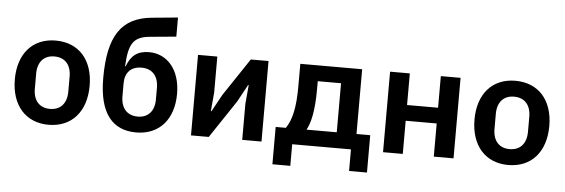

<svg xmlns="http://www.w3.org/2000/svg" viewBox="-54 -925 3651 1240"><g transform="rotate(5 1771.5 -305.5)"><path d="M281 12C431 12 524 -94 524 -262C524 -429 431 -534 281 -534C132 -534 39 -429 39 -262C39 -94 132 12 281 12ZM281 -91C215 -91 173 -134 173 -213V-310C173 -388 215 -431 281 -431C348 -431 390 -388 390 -310V-213C390 -134 348 -91 281 -91Z M849 12C999 12 1091 -94 1091 -259C1091 -418 1004 -512 888 -512C812 -512 770 -477 745 -408H741C748 -556 779 -601 883 -611L1054 -627V-751L886 -735C691 -716 607 -595 607 -320C607 -87 698 12 849 12ZM851 -91C783 -91 741 -134 741 -214V-297C741 -366 779 -408 848 -408C916 -408 958 -365 958 -286V-211C958 -134 916 -91 851 -91Z M1204 0H1319L1482 -244L1543 -356H1547L1536 -233V0H1661V-522H1546L1383 -278L1322 -167H1318L1329 -289V-522H1204Z M1744 140H1860V0H2241V140H2357V-102H2268V-522H1867V-373C1867 -239 1848 -157 1810 -102H1744ZM1944 -102C1969 -146 1989 -225 1989 -367V-420H2140V-102Z M2449 0H2577V-215H2778V0H2906V-522H2778V-317H2577V-522H2449Z M3261 12C3411 12 3504 -94 3504 -262C3504 -429 3411 -534 3261 -534C3112 -534 3019 -429 3019 -262C3019 -94 3112 12 3261 12ZM3261 -91C3195 -91 3153 -134 3153 -213V-310C3153 -388 3195 -431 3261 -431C3328 -431 3370 -388 3370 -310V-213C3370 -134 3328 -91 3261 -91Z"/></g></svg>

Font: Braiins Sans SemiBold
Style: Regular
Weight: 600
Designer: Mike Abbink, Paul van der Laan, Pieter van Rosmalen, Jiri Chlebus, Lubos Buracinsky
Foundry: Bold Monday, Sudetype
Version: Version 1.000;hotconv 1.0.109;makeotfexe 2.5.65596